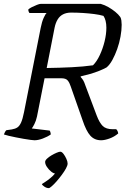

<svg xmlns="http://www.w3.org/2000/svg" viewBox="-28 -724 663 991"><path d="M150 0Q145 0 129.5 -2Q114 -4 94 -7.5Q74 -11 54 -15Q34 -19 17 -23Q0 -27 -8 -30Q-6 -36 -2 -43Q2 -50 5 -52L33 -56Q51 -59 62 -66.5Q73 -74 81 -92Q89 -110 96 -145L182 -580Q188 -611 197.5 -632Q207 -653 213 -657H124Q121 -661 119.5 -665.5Q118 -670 118 -675Q124 -681 137 -687.5Q150 -694 163 -699Q176 -704 182 -704H492Q513 -698 532 -687Q551 -676 567 -663Q583 -650 593 -636Q597 -629 598.5 -618Q600 -607 600 -596Q600 -568 594 -535Q588 -502 577 -471Q566 -440 552 -414.5Q538 -389 522 -376Q508 -368 484.5 -358.5Q461 -349 436 -342Q411 -335 389 -330L388 -327Q397 -317 402 -308.5Q407 -300 413 -282L471 -128Q485 -91 502 -74Q519 -57 554 -57H572Q577 -52 579.5 -45.5Q582 -39 582 -35Q562 -18 537 -9Q512 0 494 0Q460 0 438.5 -23.5Q417 -47 398 -104L337 -278Q331 -297 321.5 -308.5Q312 -320 289 -320H202L163 -123Q158 -100 149.5 -83.5Q141 -67 136 -61L228 -50Q230 -49 232 -42Q234 -35 234 -30Q217 -18 193 -9Q169 0 150 0ZM213 -373Q281 -374 342 -377Q403 -380 452 -387Q472 -407 487.5 -440.5Q503 -474 512 -511Q521 -548 521 -581Q521 -601 517 -616.5Q513 -632 506 -642Q486 -648 458.5 -651.5Q431 -655 400.5 -657Q370 -659 339 -659Q315 -659 297.5 -650Q280 -641 269.5 -623.5Q259 -606 254 -582ZM224 247Q213 247 202 240Q191 233 188 226Q203 217 217.5 206.5Q232 196 245 183.5Q258 171 264 159L260 172Q249 172 236.5 162Q224 152 214.5 138Q205 124 205 112Q205 104 214.5 95Q224 86 237.5 78Q251 70 264 64.5Q277 59 283 59Q291 59 299.5 70Q308 81 314.5 95.5Q321 110 321 120Q321 130 312.5 145.5Q304 161 291 178.5Q278 196 264.5 211.5Q251 227 239.5 237Q228 247 224 247Z"/></svg>

Font: Texturina 12pt ExtraLight
Style: Italic
Weight: 250
Italic angle: -11°
Designer: Guillermo Torres Carreño
Foundry: Omnibus-Type
Version: Version 1.002